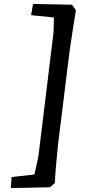

<svg xmlns="http://www.w3.org/2000/svg" viewBox="-20 -849 463 976"><path d="M346 -825 366 -797Q360 -760 350 -697.5Q340 -635 335 -599L275 -115Q260 32 259 81L234 103L35 107L39 51L155 38Q175 -48 177 -69L249 -659Q254 -689 254 -760L138 -772L148 -829Z"/></svg>

Font: Andada Pro
Style: Bold Italic
Weight: 700
Italic angle: -7°
Designer: Carolina Giovagnoli
Foundry: Huerta Tipografica
Version: Version 3.005; ttfautohint (v1.8.4)